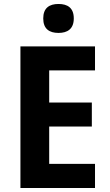

<svg xmlns="http://www.w3.org/2000/svg" viewBox="-20 -948 554 968"><path d="M275 -928C229 -928 198 -908 198 -855C198 -802 229 -782 275 -782C320 -782 352 -802 352 -855C352 -908 321 -928 275 -928ZM459 0V-122H228V-310H443V-431H228V-593H459V-714H83V0Z"/></svg>

Font: Noto Sans Sinhala UI SemiCondensed
Style: Bold
Weight: 700
Width: 4
Designer: Jelle Bosma - Monotype Design Team
Foundry: Monotype Imaging Inc.
Version: Version 2.006